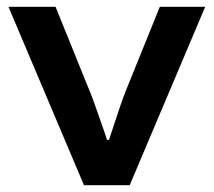

<svg xmlns="http://www.w3.org/2000/svg" viewBox="-20 -547 631 567"><path d="M228 0 5 -527H144L244 -280Q251 -264 260 -238Q269 -212 279 -184Q289 -156 296 -134H302Q309 -155 318 -182.5Q327 -210 336 -236.5Q345 -263 352 -280L452 -527H586L363 0Z"/></svg>

Font: Archivo SemiBold SemiExpanded
Style: Regular
Weight: 600
Width: 6
Version: Version 2.001